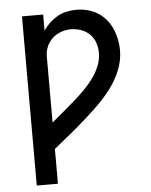

<svg xmlns="http://www.w3.org/2000/svg" viewBox="-53 -787 654 831"><g transform="rotate(-5 274.0 -371.5)"><path d="M73 0V-735H165V-665Q177 -683 193 -698Q209 -713 227.5 -723.5Q246 -734 267.5 -738.5Q289 -743 310 -743Q334 -743 357.5 -737Q381 -731 401.5 -718.5Q422 -706 438 -687Q454 -668 463.5 -646Q473 -624 478 -600.5Q483 -577 483 -553Q483 -509 466.5 -467.5Q450 -426 423.5 -390.5Q397 -355 365.5 -324Q334 -293 301 -264Q268 -235 234 -207Q200 -179 165 -151V0ZM165 -266Q189 -286 213 -306Q237 -326 260.5 -346.5Q284 -367 306 -388.5Q328 -410 347 -435Q366 -460 378.5 -489Q391 -518 391 -550Q391 -572 383.5 -593.5Q376 -615 360 -630.5Q344 -646 322.5 -653.5Q301 -661 278 -661Q257 -661 236 -653.5Q215 -646 199 -631.5Q183 -617 174 -596.5Q165 -576 165 -554Z"/></g></svg>

Font: Iosevka Semi-Condensed Medium
Style: Regular
Weight: 500
Monospace: yes
Designer: Belleve Invis
Foundry: Belleve Invis
Version: Version 27.3.5